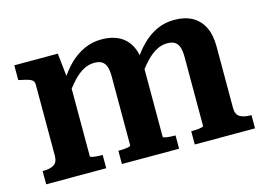

<svg xmlns="http://www.w3.org/2000/svg" viewBox="-79 -695 1162 840"><g transform="rotate(-15 502.5 -275.0)"><path d="M36 0V-60H39Q69 -60 87 -70.5Q105 -81 105 -112V-433Q105 -445 98.5 -451.5Q92 -458 78.5 -462Q65 -466 45 -470L36 -472V-539H233L246 -419L252 -416V-69Q252 -66 261 -64Q270 -62 282 -61Q294 -60 304 -60H308V0ZM638 0H379V-60H382Q393 -60 405.5 -61Q418 -62 426.5 -64Q435 -66 435 -69V-382Q435 -408 429.5 -425Q424 -442 411.5 -450.5Q399 -459 376 -459Q351 -459 327.5 -446.5Q304 -434 280 -408.5Q256 -383 229 -343L231 -415Q257 -457 287 -486.5Q317 -516 354 -533Q391 -550 433 -550Q480 -550 513.5 -532Q547 -514 564.5 -478.5Q582 -443 582 -390V-69Q582 -66 591 -64Q600 -62 612.5 -61Q625 -60 636 -60H638ZM982 0H709V-60H712Q723 -60 735.5 -61Q748 -62 756.5 -64Q765 -66 765 -69V-382Q765 -408 759.5 -425Q754 -442 741.5 -450.5Q729 -459 706 -459Q681 -459 657 -446Q633 -433 609.5 -408Q586 -383 559 -344L561 -415Q587 -457 617.5 -487Q648 -517 684 -533.5Q720 -550 762 -550Q810 -550 843 -532Q876 -514 894 -478.5Q912 -443 912 -390V-112Q912 -81 930 -70.5Q948 -60 978 -60H982Z"/></g></svg>

Font: Roboto Serif 20pt SemiBold
Style: Regular
Weight: 600
Version: Version 1.008